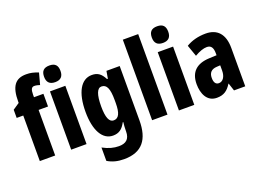

<svg xmlns="http://www.w3.org/2000/svg" viewBox="-136 -1116 2332 1703"><g transform="rotate(-20 1030.0 -264.0)"><path d="M303 -430V-550H214V-573C214 -624 225 -643 250 -643C267 -643 284 -639 302 -633L331 -741C287 -758 258 -765 217 -765C114 -765 69 -704 69 -562V-549L7 -507V-430H69V0H214V-430Z M438 -768C384 -768 360 -742 360 -689C360 -637 386 -611 438 -611C489 -611 515 -637 515 -689C515 -741 492 -768 438 -768ZM510 -550H365V0H510Z M762 -560C660 -560 599 -453 599 -271C599 -96 659 10 758 10C814 10 848 -15 878 -72H883C880 -49 878 -16 878 6V14C878 89 838 116 775 116C727 116 680 104 624 74V200C669 227 717 240 779 240C950 240 1023 141 1023 -37V-550H898L886 -480H878C847 -540 814 -560 762 -560ZM808 -435C857 -435 878 -390 878 -282V-254C878 -159 857 -115 809 -115C767 -115 746 -165 746 -269C746 -381 768 -435 808 -435Z M1274 0V-760H1129V0Z M1455 -768C1401 -768 1377 -742 1377 -689C1377 -637 1403 -611 1455 -611C1506 -611 1532 -637 1532 -689C1532 -741 1509 -768 1455 -768ZM1527 -550H1382V0H1527Z M1837 -560C1766 -560 1703 -543 1652 -512L1690 -404C1737 -431 1774 -444 1806 -444C1845 -444 1863 -418 1863 -365V-346L1793 -343C1674 -338 1609 -280 1609 -165C1609 -76 1645 10 1738 10C1804 10 1841 -17 1876 -73H1878L1902 0H2008V-363C2008 -494 1945 -560 1837 -560ZM1829 -249 1863 -251V-201C1863 -143 1836 -106 1799 -106C1770 -106 1754 -127 1754 -171C1754 -220 1779 -246 1829 -249Z"/></g></svg>

Font: Noto Sans Thai Looped ExtraCondensed ExtraBold
Style: Regular
Weight: 800
Width: 2
Designer: Sasikarn Vongin, Ben Mitchell
Foundry: The Fontpad Ltd
Version: Version 1.001